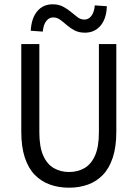

<svg xmlns="http://www.w3.org/2000/svg" viewBox="-20 -861 640 893"><path d="M301 12Q253 12 212.5 -2.5Q172 -17 142 -47.5Q112 -78 95.5 -128Q79 -178 79 -248V-656H163V-246Q163 -178 181 -137.5Q199 -97 230.5 -79Q262 -61 301 -61Q341 -61 372.5 -79Q404 -97 422 -137.5Q440 -178 440 -246V-656H521V-248Q521 -178 504.5 -128Q488 -78 458.5 -47.5Q429 -17 389 -2.5Q349 12 301 12ZM375 -709Q347 -709 327 -719.5Q307 -730 291 -744Q275 -758 260 -769Q245 -780 227 -780Q208 -780 195 -763Q182 -746 179 -714L123 -718Q126 -776 153 -808.5Q180 -841 225 -841Q253 -841 273.5 -830Q294 -819 310 -805.5Q326 -792 340.5 -781Q355 -770 373 -770Q392 -770 405 -787Q418 -804 421 -836L477 -832Q475 -774 447.5 -741.5Q420 -709 375 -709Z"/></svg>

Font: Source Code Pro
Style: Regular
Weight: 400
Monospace: yes
Designer: Paul D. Hunt, Teo Tuominen
Foundry: Adobe Systems Incorporated
Version: Version 1.018;hotconv 1.0.116;makeotfexe 2.5.65601